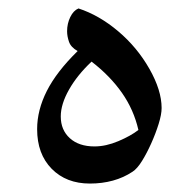

<svg xmlns="http://www.w3.org/2000/svg" viewBox="-20 -435 454 455"><path d="M193 0Q137 0 102.5 -35Q68 -70 68 -129Q68 -174 91 -219.5Q114 -265 164 -314Q148 -323 143.5 -336Q139 -349 139 -361Q139 -379 146.5 -394.5Q154 -410 166 -415Q215 -399 260 -361Q305 -323 334 -272Q363 -221 363 -179Q363 -164 356 -141.5Q349 -119 338.5 -95.5Q328 -72 316.5 -53.5Q305 -35 294 -28Q273 -14 247.5 -7Q222 0 193 0ZM204 -88Q231 -88 260.5 -100.5Q290 -113 308 -127Q297 -175 269 -215Q241 -255 197 -289Q163 -257 143.5 -222.5Q124 -188 124 -159Q124 -127 145.5 -107.5Q167 -88 204 -88Z"/></svg>

Font: Noto Naskh Arabic Medium
Style: Regular
Weight: 500
Designer: Monotype Design Team, David Williams, Mohamad Dakak and Nizar Qandah
Foundry: Monotype Imaging Inc.
Version: Version 2.016